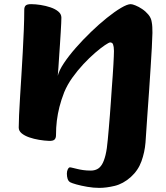

<svg xmlns="http://www.w3.org/2000/svg" viewBox="-20 -670 808 934"><path d="M462.9 244Q434.8 244 404.8 238.8Q374.7 233.6 352.1 227.3Q329.6 220.9 322.1 216.9Q312.8 211.7 309 200.4Q305.3 189.1 305.3 174.6Q305.3 162.1 310 153.1Q314.8 144 320.6 144Q322.6 144 326.3 144.9Q330.1 145.8 335.6 147Q343.5 148.7 355.4 151.8Q367.2 154.8 384 157.3Q400.7 159.8 422.1 159.8Q438.5 159.8 452.2 153.1Q465.9 146.5 476 130.1Q486.1 113.6 493.4 84Q500.6 54.4 504.4 8.3Q506.6 -16.1 509.3 -46Q511.9 -75.9 514.5 -108.8Q517.1 -141.7 519.4 -175.6Q521.6 -209.5 523.9 -241.9Q526.1 -274.2 528.4 -303.5Q530.6 -332.8 531.7 -356.3Q532.8 -379.8 533.6 -395.1Q535.4 -426.2 533.1 -440.9Q530.8 -455.7 526.5 -459.7Q522.1 -463.7 516.4 -463.7Q510.1 -463.7 490.1 -450.1Q470 -436.6 442.4 -412.8Q414.8 -389 385.8 -358Q356.8 -327 331.9 -292.1Q307.1 -257.2 292.4 -221.5Q277.7 -183.8 269.1 -149.8Q260.6 -115.9 256.5 -82.8Q252.4 -49.7 252.4 -12.1Q252.4 1.7 245.3 8.9Q238.1 16 218.3 15.3Q195.7 14.5 170.2 10.2Q144.7 6 122.2 -1.8Q99.7 -9.6 85.4 -21.4Q71.1 -33.2 71.1 -49.5Q71.1 -72.4 72.8 -111.3Q74.6 -150.2 77.7 -199.8Q80.8 -249.3 84.2 -304.8Q87.5 -360.2 90.7 -416.6Q93.8 -473 95.9 -525.8Q98 -578.6 98 -622.4Q98 -636.5 104.9 -643.1Q111.8 -649.8 131.4 -649.8Q152 -649.8 177.3 -645.9Q202.5 -642 225.6 -634.2Q248.7 -626.5 263.7 -613.9Q278.6 -601.4 278.6 -584.3Q278.6 -577.1 277.8 -557.4Q276.9 -537.6 275.3 -511.1Q273.7 -484.7 271.7 -454.4Q269.7 -424.2 267.7 -394.8Q265.7 -365.4 264.1 -340.9Q262.5 -316.5 261 -301.1Q267.1 -327 290.8 -362.7Q314.5 -398.3 349 -437.6Q383.5 -476.9 422.7 -514.7Q461.9 -552.5 499.8 -582.9Q537.7 -613.4 568.6 -631.6Q599.4 -649.8 615.9 -649.8Q623.9 -649.8 639.3 -643.5Q654.8 -637.3 671.8 -625.9Q688.9 -614.4 702.1 -598.5Q715.3 -582.6 718 -563Q720.3 -551.2 720.9 -538.4Q721.5 -525.7 721.5 -510Q720.7 -479.4 718.5 -437.3Q716.3 -395.2 712.9 -344.2Q709.5 -293.1 705.7 -234.2Q701.8 -175.3 696.9 -110.5Q692 -45.6 687.8 23.5Q684 70.4 668.1 114.6Q652.3 158.7 616 191.5Q578.9 224.3 538 234.2Q497 244 462.9 244Z"/></svg>

Font: Briem Hand Thin
Style: Regular
Weight: 100
Designer: Gunnlaugur SE Briem, Eben Sorkin
Foundry: Sorkin Type Co.
Version: Version 1.003